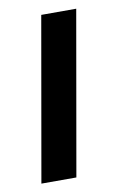

<svg xmlns="http://www.w3.org/2000/svg" viewBox="-65 -535 350 573"><g transform="rotate(-10 110.5 -248.0)"><path d="M14 0 101 -496H207L120 0Z"/></g></svg>

Font: Rethink Sans Medium
Style: Italic
Weight: 500
Italic angle: -10°
Designer: The Rethink Sans project authors (Hans Thiessen). DM Sans designed by Colophon Foundry.
Foundry: Rethink Communications LLC
Version: Version 1.001